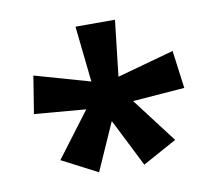

<svg xmlns="http://www.w3.org/2000/svg" viewBox="-57 -864 636 565"><g transform="rotate(-10 261.0 -581.5)"><path d="M320 -799 301 -632 471 -679 486 -566 331 -554 433 -420 331 -364 259 -507 196 -365 90 -420 191 -554 37 -567 55 -679 220 -632 202 -799Z"/></g></svg>

Font: Noto Sans Sinhala UI ExtraCondensed
Style: Bold
Weight: 700
Width: 2
Designer: Jelle Bosma - Monotype Design Team
Foundry: Monotype Imaging Inc.
Version: Version 2.006; ttfautohint (v1.8.4.7-5d5b)